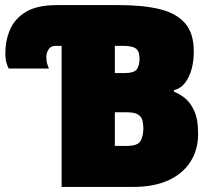

<svg xmlns="http://www.w3.org/2000/svg" viewBox="-20 -734 839 754"><path d="M222 0V-554H198Q180 -554 171 -540.5Q162 -527 162 -510Q162 -493 165.5 -483Q169 -473 172 -465H14Q10 -472 5.5 -487Q1 -502 1 -524Q1 -575 19.5 -618Q38 -661 82 -687.5Q126 -714 204 -714H447Q542 -714 607.5 -698Q673 -682 707 -642.5Q741 -603 741 -533Q741 -472 720 -430Q699 -388 663 -380V-374Q682 -367 704 -350.5Q726 -334 742 -300.5Q758 -267 758 -208Q758 -146 728 -99Q698 -52 641.5 -26Q585 0 504 0ZM478 -161Q522 -161 532.5 -181.5Q543 -202 543 -230Q543 -246 539.5 -260.5Q536 -275 522.5 -284Q509 -293 478 -293H431V-161ZM468 -447Q507 -447 517.5 -462Q528 -477 528 -504Q528 -532 514 -543Q500 -554 463 -554H431V-447Z"/></svg>

Font: Noto Sans Display Black
Style: Regular
Weight: 900
Designer: Monotype Design Team
Foundry: Monotype Imaging Inc.
Version: Version 2.003